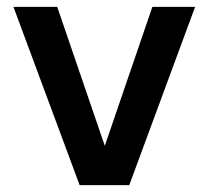

<svg xmlns="http://www.w3.org/2000/svg" viewBox="-20 -537 606 557"><path d="M211 0 19 -517H146L284 -114L422 -517H546L355 0Z"/></svg>

Font: DM Sans 11pt SemiBold
Style: Regular
Weight: 600
Version: Version 4.004;gftools[0.9.30]